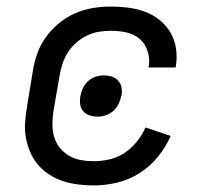

<svg xmlns="http://www.w3.org/2000/svg" viewBox="-20 -558 640 586"><path d="M266 8Q242 8 218.5 5Q195 2 173 -5Q151 -12 131.5 -24.5Q112 -37 97.5 -53.5Q83 -70 73.5 -91Q64 -112 59.5 -135Q55 -158 56.5 -182Q58 -206 62 -230L80 -340Q84 -367 93.5 -394Q103 -421 120 -444.5Q137 -468 160 -487Q183 -506 209.5 -517.5Q236 -529 263.5 -533.5Q291 -538 318 -538Q346 -538 372.5 -534.5Q399 -531 423 -522Q447 -513 467 -497Q487 -481 500 -459Q513 -437 517 -411Q521 -385 517 -358Q517 -356 516.5 -355Q516 -354 516 -352H433Q433 -353 433.5 -354Q434 -355 434 -355Q438 -379 430.5 -402Q423 -425 406 -439.5Q389 -454 366 -459Q343 -464 318 -464Q300 -464 281.5 -461Q263 -458 245.5 -449.5Q228 -441 213 -428Q198 -415 187.5 -398.5Q177 -382 171 -364Q165 -346 162 -328L143 -218Q140 -198 140 -178Q140 -158 145.5 -139.5Q151 -121 163 -106.5Q175 -92 191 -82.5Q207 -73 226.5 -69.5Q246 -66 266 -66Q290 -66 314 -71.5Q338 -77 359.5 -91Q381 -105 397.5 -125.5Q414 -146 424 -169L501 -143Q486 -109 461.5 -79Q437 -49 405 -29Q373 -9 337 -0.5Q301 8 266 8ZM279 -202Q266 -202 254.5 -205.5Q243 -209 235 -217.5Q227 -226 225 -238Q223 -250 225 -263Q227 -275 232.5 -287.5Q238 -300 248 -309.5Q258 -319 271 -323.5Q284 -328 297 -328Q309 -328 320.5 -324.5Q332 -321 340 -312.5Q348 -304 350.5 -292Q353 -280 351 -267Q348 -255 342.5 -242.5Q337 -230 327 -220.5Q317 -211 304 -206.5Q291 -202 279 -202Z"/></svg>

Font: Iosevka Curly Extended
Style: Italic
Weight: 400
Width: 7
Italic angle: -9°
Monospace: yes
Designer: Belleve Invis
Foundry: Belleve Invis
Version: Version 11.1.0; ttfautohint (v1.8.3)